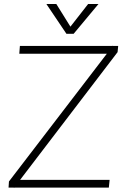

<svg xmlns="http://www.w3.org/2000/svg" viewBox="-20 -943 625 965"><path d="M571 -681 81 -39H531L527 0H52L50 2V0H23L25 -31L517 -673H77L80 -712H546L548 -714V-712H574ZM475 -923 350 -773H314L213 -923H263L334 -809L423 -923Z"/></svg>

Font: Muli ExtraLight
Style: Italic
Weight: 275
Italic angle: -4.541°
Designer: Vernon Adams
Foundry: Vernon Adams
Version: Version 2.001